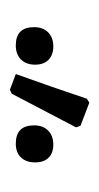

<svg xmlns="http://www.w3.org/2000/svg" viewBox="74 -817 201 389"><g transform="rotate(90 174.5 -622.5)"><path d="M130 -554Q157 -629 180 -698L188 -703L235 -685L238 -676L170 -546L162 -542ZM35 -591Q35 -609 45.5 -619.5Q56 -630 74 -630Q91 -630 101 -620.5Q111 -611 111 -593Q111 -575 100.5 -564.5Q90 -554 72 -554Q35 -554 35 -591ZM234 -591Q234 -609 244.5 -619.5Q255 -630 273 -630Q290 -630 299.5 -620.5Q309 -611 309 -593Q309 -575 299 -564.5Q289 -554 271 -554Q234 -554 234 -591Z"/></g></svg>

Font: Alegreya Sans
Style: Regular
Weight: 400
Designer: Juan Pablo del Peral
Foundry: Huerta Tipografica
Version: Version 2.008; ttfautohint (v1.6)